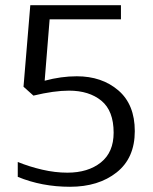

<svg xmlns="http://www.w3.org/2000/svg" viewBox="-20 -705 584 735"><path d="M48 -28V-85Q92 -67 141.5 -55.5Q191 -44 238 -44Q317 -44 366 -83Q415 -122 415 -197Q415 -281 368 -319.5Q321 -358 244 -358Q187 -358 108 -339L70 -373L96 -685H443V-631H170L151 -396Q214 -413 274 -413Q370 -413 433 -359Q496 -305 496 -203Q496 -100 426.5 -45Q357 10 248 10Q140 10 48 -28Z"/></svg>

Font: Maitree
Style: Regular
Weight: 400
Designer: CadsonDemak Team
Foundry: CadsonDemak
Version: Version 1.001